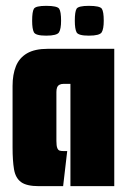

<svg xmlns="http://www.w3.org/2000/svg" viewBox="-20 -637 436 657"><path d="M113 0Q71 0 52 -14Q33 -28 28 -57.5Q23 -87 23 -133V-343Q23 -382 34.5 -410.5Q46 -439 72.5 -454.5Q99 -470 144 -470H371V0H221V-350H197Q189 -350 183.5 -347Q178 -344 175.5 -338Q173 -332 173 -322V-155Q173 -138 176 -130.5Q179 -123 184.5 -121.5Q190 -120 199 -120H210L196 0ZM284 -515Q248 -515 242 -526.5Q236 -538 236 -566Q236 -597 242 -607Q248 -617 284 -617Q322 -617 328.5 -607Q335 -597 335 -566Q335 -538 328 -526.5Q321 -515 284 -515ZM138 -515Q102 -515 96 -526.5Q90 -538 90 -566Q90 -597 96 -607Q102 -617 138 -617Q176 -617 182.5 -607Q189 -597 189 -566Q189 -538 182 -526.5Q175 -515 138 -515Z"/></svg>

Font: Smooch Sans Thin Black
Style: Regular
Weight: 900
Version: Version 1.010